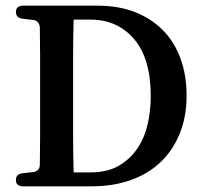

<svg xmlns="http://www.w3.org/2000/svg" viewBox="-20 -655 712 675"><path d="M36 -613Q36 -635 61 -635H324Q397 -635 454.5 -612.5Q512 -590 552.5 -549Q593 -508 614.5 -449.5Q636 -391 636 -319Q636 -244 611.5 -184.5Q587 -125 543.5 -84Q500 -43 438.5 -21.5Q377 0 304 0H61Q36 0 36 -22Q36 -44 60 -46L96 -50Q119 -53 120 -75Q120 -101 120.5 -125.5Q121 -150 121 -176V-460Q121 -485 120.5 -509.5Q120 -534 120 -559Q118 -582 96 -585L60 -589Q36 -592 36 -613ZM239 -49H299Q357 -49 397 -72Q437 -95 462.5 -132.5Q488 -170 499 -218Q510 -266 510 -317Q510 -449 451.5 -517.5Q393 -586 298 -586H239Q238 -555 237.5 -525Q237 -495 237 -463V-175Q237 -143 237.5 -112Q238 -81 239 -49Z"/></svg>

Font: Song Myung
Style: Regular
Weight: 400
Designer: JIKJI
Foundry: JIKJI
Version: Version 1.00